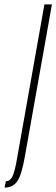

<svg xmlns="http://www.w3.org/2000/svg" viewBox="-118 -620 254 869"><path d="M-97.5 229Q-61.5 229 -41 202.2Q-20.5 175.5 -5 86L117 -600H83L-39 87Q-51 159 -62.2 179.8Q-73.5 200.5 -91.5 200.5Z"/></svg>

Font: Anybody UltraCondensed ExtraLight
Style: Italic
Weight: 250
Width: 1
Italic angle: -10°
Version: Version 1.113;gftools[0.9.25]